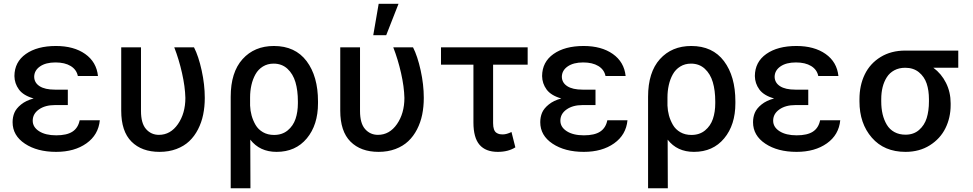

<svg xmlns="http://www.w3.org/2000/svg" viewBox="-20 -797 5170 1020"><path d="M340.3 -238.8H271.5Q219.7 -238.8 186.8 -215.6Q153.8 -192.4 153.8 -155.8Q153.8 -121.6 187.7 -99.9Q221.7 -78.1 278.8 -78.1Q335 -78.1 365 -97.7Q395 -117.2 403.3 -158.2H510.3Q502.9 -80.6 439.2 -35.4Q375.5 9.8 278.3 9.8Q177.7 9.8 112.3 -33.7Q46.9 -77.1 46.9 -147.9Q46.9 -174.8 56.4 -197.8Q65.9 -220.7 92 -241.9Q118.2 -263.2 158.7 -273.9Q104 -289.6 80.6 -321.5Q57.1 -353.5 56.6 -393.1Q57.1 -467.8 117.4 -510.3Q177.7 -552.7 277.3 -552.7Q372.1 -552.7 432.4 -510.3Q492.7 -467.8 500.5 -393.1H393.6Q386.7 -427.2 355.5 -446.3Q324.2 -465.3 274.9 -465.3Q223.1 -465.3 192.6 -444.1Q162.1 -422.9 161.6 -389.2Q162.1 -357.4 190.4 -339.1Q218.8 -320.8 271.5 -320.8H340.3Z M624 -545.4H729V-207.5Q729 -141.6 756.1 -111.1Q783.2 -80.6 824.2 -80.6Q885.7 -80.6 925.3 -137.7Q964.8 -194.8 964.8 -276.9Q963.4 -336.4 947 -408.9Q930.7 -481.4 905.8 -545.4H1010.7Q1034.7 -498.5 1051.3 -423.1Q1067.9 -347.7 1067.9 -276.9Q1067.9 -230 1059.3 -188.2Q1050.8 -146.5 1032 -109.9Q1013.2 -73.2 985.4 -46.9Q957.5 -20.5 917.2 -5.4Q877 9.8 827.6 9.8Q732.9 9.8 678.5 -44.7Q624 -99.1 624 -209Z M1205.6 203.1V-282.7Q1205.6 -413.1 1268.6 -482.9Q1331.5 -552.7 1435.1 -552.7Q1548.3 -552.7 1608.9 -472.2Q1669.4 -391.6 1669.4 -258.3V-248.5Q1669.4 -133.3 1609.9 -61.8Q1550.3 9.8 1449.2 9.8Q1359.9 9.8 1309.6 -55.2L1310.5 203.1ZM1308.6 -236.3Q1309.6 -209 1316.7 -183.3Q1323.7 -157.7 1337.6 -133.5Q1351.6 -109.4 1377 -94.7Q1402.3 -80.1 1436 -80.1Q1479 -80.1 1508.3 -104.2Q1537.6 -128.4 1550 -165.3Q1562.5 -202.1 1562.5 -248.5V-258.3Q1562.5 -316.4 1549.6 -360.4Q1536.6 -404.3 1507.1 -431.6Q1477.5 -459 1433.6 -459Q1401.4 -459 1376.5 -443.6Q1351.6 -428.2 1337.2 -402.3Q1322.8 -376.5 1315.7 -345.2Q1308.6 -314 1308.6 -279.3Z M1962.9 -609.9 1991.7 -776.9H2097.2L2031.7 -609.9ZM1787.6 -545.4H1892.6V-207.5Q1892.6 -141.6 1919.7 -111.1Q1946.8 -80.6 1987.8 -80.6Q2049.3 -80.6 2088.9 -137.7Q2128.4 -194.8 2128.4 -276.9Q2127 -336.4 2110.6 -408.9Q2094.2 -481.4 2069.3 -545.4H2174.3Q2198.2 -498.5 2214.8 -423.1Q2231.4 -347.7 2231.4 -276.9Q2231.4 -230 2222.9 -188.2Q2214.4 -146.5 2195.6 -109.9Q2176.8 -73.2 2148.9 -46.9Q2121.1 -20.5 2080.8 -5.4Q2040.5 9.8 1991.2 9.8Q1896.5 9.8 1842 -44.7Q1787.6 -99.1 1787.6 -209Z M2783.2 -545.4V-453.6H2599.6V-143.1Q2599.6 -123 2604 -110.4Q2608.4 -97.7 2616.7 -92Q2625 -86.4 2632.8 -84.7Q2640.6 -83 2651.9 -83Q2670.9 -83 2697.3 -95.7L2717.8 -14.2Q2679.7 9.8 2624.5 9.8Q2560.1 9.8 2527.6 -27.8Q2495.1 -65.4 2495.1 -146.5V-453.6H2322.8V-545.4Z M3143.6 -238.8H3074.7Q3022.9 -238.8 2990 -215.6Q2957 -192.4 2957 -155.8Q2957 -121.6 2991 -99.9Q3024.9 -78.1 3082 -78.1Q3138.2 -78.1 3168.2 -97.7Q3198.2 -117.2 3206.5 -158.2H3313.5Q3306.2 -80.6 3242.4 -35.4Q3178.7 9.8 3081.5 9.8Q2981 9.8 2915.5 -33.7Q2850.1 -77.1 2850.1 -147.9Q2850.1 -174.8 2859.6 -197.8Q2869.1 -220.7 2895.3 -241.9Q2921.4 -263.2 2961.9 -273.9Q2907.2 -289.6 2883.8 -321.5Q2860.4 -353.5 2859.9 -393.1Q2860.4 -467.8 2920.7 -510.3Q2981 -552.7 3080.6 -552.7Q3175.3 -552.7 3235.6 -510.3Q3295.9 -467.8 3303.7 -393.1H3196.8Q3189.9 -427.2 3158.7 -446.3Q3127.4 -465.3 3078.1 -465.3Q3026.4 -465.3 2995.8 -444.1Q2965.3 -422.9 2964.8 -389.2Q2965.3 -357.4 2993.7 -339.1Q3022 -320.8 3074.7 -320.8H3143.6Z M3422.9 203.1V-282.7Q3422.9 -413.1 3485.8 -482.9Q3548.8 -552.7 3652.3 -552.7Q3765.6 -552.7 3826.2 -472.2Q3886.7 -391.6 3886.7 -258.3V-248.5Q3886.7 -133.3 3827.1 -61.8Q3767.6 9.8 3666.5 9.8Q3577.1 9.8 3526.9 -55.2L3527.8 203.1ZM3525.9 -236.3Q3526.9 -209 3533.9 -183.3Q3541 -157.7 3554.9 -133.5Q3568.8 -109.4 3594.2 -94.7Q3619.6 -80.1 3653.3 -80.1Q3696.3 -80.1 3725.6 -104.2Q3754.9 -128.4 3767.3 -165.3Q3779.8 -202.1 3779.8 -248.5V-258.3Q3779.8 -316.4 3766.8 -360.4Q3753.9 -404.3 3724.4 -431.6Q3694.8 -459 3650.9 -459Q3618.7 -459 3593.8 -443.6Q3568.8 -428.2 3554.4 -402.3Q3540 -376.5 3533 -345.2Q3525.9 -314 3525.9 -279.3Z M4273.9 -238.8H4205.1Q4153.3 -238.8 4120.4 -215.6Q4087.4 -192.4 4087.4 -155.8Q4087.4 -121.6 4121.3 -99.9Q4155.3 -78.1 4212.4 -78.1Q4268.6 -78.1 4298.6 -97.7Q4328.6 -117.2 4336.9 -158.2H4443.8Q4436.5 -80.6 4372.8 -35.4Q4309.1 9.8 4211.9 9.8Q4111.3 9.8 4045.9 -33.7Q3980.5 -77.1 3980.5 -147.9Q3980.5 -174.8 3990 -197.8Q3999.5 -220.7 4025.6 -241.9Q4051.8 -263.2 4092.3 -273.9Q4037.6 -289.6 4014.2 -321.5Q3990.7 -353.5 3990.2 -393.1Q3990.7 -467.8 4051 -510.3Q4111.3 -552.7 4210.9 -552.7Q4305.7 -552.7 4366 -510.3Q4426.3 -467.8 4434.1 -393.1H4327.1Q4320.3 -427.2 4289.1 -446.3Q4257.8 -465.3 4208.5 -465.3Q4156.7 -465.3 4126.2 -444.1Q4095.7 -422.9 4095.2 -389.2Q4095.7 -357.4 4124 -339.1Q4152.3 -320.8 4205.1 -320.8H4273.9Z M4545.9 -258.3V-270Q4545.9 -343.8 4574.2 -401.9Q4602.5 -460 4658.2 -494.1Q4713.9 -528.3 4789.1 -528.3H5070.8V-437H4938.5Q4981 -405.8 5005.6 -356.7Q5030.3 -307.6 5030.3 -248.5V-238.8Q5030.3 -171.9 5002.7 -116Q4975.1 -60.1 4919.7 -25.1Q4864.3 9.8 4790.5 9.8Q4677.2 9.8 4611.6 -65.7Q4545.9 -141.1 4545.9 -258.3ZM4661.6 -270V-258.3Q4661.6 -221.2 4668.9 -190.2Q4676.3 -159.2 4691.2 -134.3Q4706.1 -109.4 4731.4 -95.5Q4756.8 -81.5 4790.5 -81.5Q4833.5 -81.5 4862.3 -106.4Q4891.1 -131.3 4903.1 -169.7Q4915 -208 4915 -258.3V-270Q4915 -316.9 4902.8 -353.3Q4890.6 -389.6 4861.6 -413.3Q4832.5 -437 4789.1 -437Q4756.3 -437 4731.2 -423.6Q4706.1 -410.2 4691.2 -386.7Q4676.3 -363.3 4668.9 -334Q4661.6 -304.7 4661.6 -270Z"/></svg>

Font: Interop Med
Style: Regular
Weight: 500
Designer: Rasmus Andersson, Google, Jang Haemin
Foundry: jhaemin
Version: Version 1.007